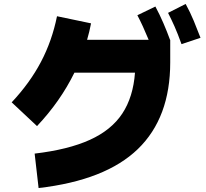

<svg xmlns="http://www.w3.org/2000/svg" viewBox="-20 -875 1040 970"><path d="M897 -652Q878 -705 861.5 -742Q845 -779 829 -810L918 -855Q941 -813 959 -769.5Q977 -726 993 -684ZM175 75 155 -99Q325 -119 434 -168.5Q543 -218 598 -301.5Q653 -385 662 -508H356Q285 -363 167 -238L39 -358Q131 -456 187 -562.5Q243 -669 268 -793L440 -757Q432 -715 420 -674H731Q701 -747 674 -798L765 -842Q787 -801 805.5 -758Q824 -715 839 -674H840V-560Q840 -280 676.5 -122Q513 36 175 75Z"/></svg>

Font: Murecho Black
Style: Regular
Weight: 900
Designer: Neil Summerour
Foundry: Positype
Version: Version 1.010; ttfautohint (v1.8.3)